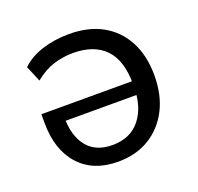

<svg xmlns="http://www.w3.org/2000/svg" viewBox="-98 -617 752 731"><g transform="rotate(-20 278.0 -251.5)"><path d="M263 9Q162 9 105.5 -54Q49 -117 49 -226V-261H433V-206H110L127 -221Q127 -144 162 -101Q197 -58 264 -58Q337 -58 376.5 -107.5Q416 -157 416 -239V-251Q416 -346 371 -392.5Q326 -439 241 -439Q200 -439 161 -426.5Q122 -414 86 -384L59 -448Q92 -480 143 -496Q194 -512 252 -512Q330 -512 386 -481Q442 -450 473 -392Q504 -334 504 -253Q504 -174 474 -115.5Q444 -57 390 -24Q336 9 263 9Z"/></g></svg>

Font: Mulish Medium
Style: Regular
Weight: 500
Designer: Vernon Adams
Foundry: Vernon Adams
Version: Version 3.603; ttfautohint (v1.8.3)